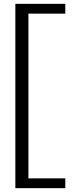

<svg xmlns="http://www.w3.org/2000/svg" viewBox="-20 -820 420 1000"><path d="M60 -800V160H320V109H128V-749H320V-800Z"/></svg>

Font: Gully Light
Style: Regular
Weight: 300
Designer: jaikishan Patel
Foundry: MagicType
Version: Version 1.000;Glyphs 3.2 (3242)